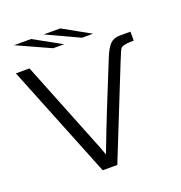

<svg xmlns="http://www.w3.org/2000/svg" viewBox="-150 -980 1050 1113"><g transform="rotate(-20 375.5 -423.5)"><path d="M59 -852H164L334 -758H266ZM242 -852H344L512 -758H444ZM13 -695H97L323 -129Q337 -93 343 -75Q377 -165 395 -210Q402 -228 416 -263Q430 -298 437 -316L551 -598Q572 -650 594 -672.5Q616 -695 654 -695H720V-640Q683 -640 664 -635.5Q645 -631 639.5 -624Q634 -617 628 -602Q618 -576 605 -547L384 5H294Z"/></g></svg>

Font: Coval
Style: ExtraLight
Weight: 250
Foundry: Context Ltd
Version: Version 001.000